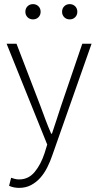

<svg xmlns="http://www.w3.org/2000/svg" viewBox="-20 -692 476 931"><path d="M73 219Q46 219 24 209L34 170Q42 173 52 175.5Q62 178 73 178Q118 178 148 142Q178 106 196 51L209 9L12 -480H60L176 -178Q187 -148 200.5 -112Q214 -76 228 -44H232Q243 -76 254.5 -112Q266 -148 276 -178L379 -480H424L234 60Q224 90 209.5 119Q195 148 175.5 170Q156 192 130.5 205.5Q105 219 73 219ZM140 -598Q124 -598 113.5 -608.5Q103 -619 103 -635Q103 -651 113.5 -661.5Q124 -672 140 -672Q156 -672 166.5 -661.5Q177 -651 177 -635Q177 -619 166.5 -608.5Q156 -598 140 -598ZM318 -598Q302 -598 291.5 -608.5Q281 -619 281 -635Q281 -651 291.5 -661.5Q302 -672 318 -672Q334 -672 344.5 -661.5Q355 -651 355 -635Q355 -619 344.5 -608.5Q334 -598 318 -598Z"/></svg>

Font: Giro Light
Style: Regular
Weight: 300
Designer: Paul D. Hunt
Foundry: Adobe Systems Incorporated
Version: Version 1.000;PS 1.0;hotconv 1.0.88;makeotf.lib2.5.647800